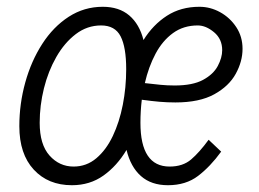

<svg xmlns="http://www.w3.org/2000/svg" viewBox="-20 -538 764 566"><path d="M37 -166Q37 -232 54.5 -295Q72 -358 104.5 -408.5Q137 -459 182.5 -488.5Q228 -518 283 -518Q331 -518 361 -492.5Q391 -467 403 -420Q431 -465 472 -491.5Q513 -518 568 -518Q600 -518 629 -502Q658 -486 676.5 -458Q695 -430 695 -394Q695 -357 675 -320.5Q655 -284 611.5 -260Q568 -236 497 -236Q473 -236 450 -238Q427 -240 398 -244Q394 -211 394 -176Q394 -47 480 -47Q519 -47 543.5 -68Q568 -89 595 -126L632 -91Q600 -47 564 -19.5Q528 8 475 8Q426 8 395.5 -19Q365 -46 353 -96Q325 -49 285 -20.5Q245 8 192 8Q122 8 79.5 -38Q37 -84 37 -166ZM563 -463Q521 -463 490 -440.5Q459 -418 438.5 -379.5Q418 -341 407 -293Q433 -290 453 -288Q473 -286 495 -286Q548 -286 578.5 -302.5Q609 -319 622 -343.5Q635 -368 635 -390Q635 -423 611 -443Q587 -463 563 -463ZM97 -176Q97 -112 126 -79.5Q155 -47 197 -47Q235 -47 264 -71.5Q293 -96 312.5 -137Q332 -178 342 -229Q352 -280 352 -334Q352 -399 335.5 -431Q319 -463 278 -463Q237 -463 203.5 -437.5Q170 -412 146 -370Q122 -328 109.5 -277.5Q97 -227 97 -176Z"/></svg>

Font: Radio Canada Condensed Light
Style: Italic
Weight: 300
Width: 3
Italic angle: -12°
Designer: Charles Daoud, Etienne Aubert Bonn, Alexandre Saumier Demers, Jacques Le Bailly
Foundry: Radio-Canada
Version: Version 2.104; ttfautohint (v1.8.4.7-5d5b);gftools[0.9.28.de